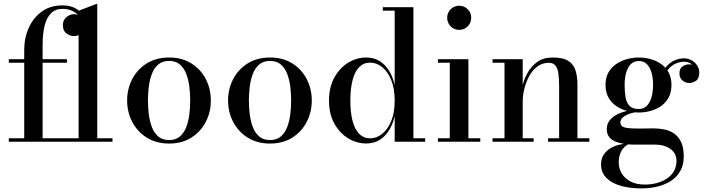

<svg xmlns="http://www.w3.org/2000/svg" viewBox="-20 -790 3944 1070"><path d="M115 0V-511.5Q115 -579 140.5 -635.5Q166 -692 213.5 -726Q261 -760 328 -760Q370.5 -760 398.8 -744.5Q427 -729 441.5 -705.5Q456 -682 456 -657.5Q456 -624.5 436.8 -606.8Q417.5 -589 392 -589Q371 -589 350.8 -603.2Q330.5 -617.5 330.5 -650Q330.5 -679 350.8 -695Q371 -711 392 -711Q415 -711 435 -696.8Q455 -682.5 455 -657.5H436Q436 -678.5 422.8 -697.2Q409.5 -716 385.2 -728.2Q361 -740.5 328 -740.5Q289.5 -740.5 265 -716.8Q240.5 -693 229 -648.2Q217.5 -603.5 217.5 -540V0ZM29 0V-19.5H607V0ZM29 -440.5V-460H353V-440.5ZM418 0V-730L522 -770V0Z M922.5 10Q850.5 10 798 -23Q745.5 -56 717 -110.5Q688.5 -165 688.5 -230Q688.5 -295 717 -349.5Q745.5 -404 798 -436.8Q850.5 -469.5 922.5 -469.5Q994 -469.5 1046.2 -436.8Q1098.5 -404 1126.8 -349.5Q1155 -295 1155 -230Q1155 -165 1126.8 -110.5Q1098.5 -56 1046.2 -23Q994 10 922.5 10ZM922.5 -9.5Q959 -9.5 982.2 -29.2Q1005.5 -49 1018 -81.8Q1030.5 -114.5 1035.2 -153.5Q1040 -192.5 1040 -230Q1040 -268 1035.2 -306.8Q1030.5 -345.5 1018 -378.2Q1005.5 -411 982.2 -430.8Q959 -450.5 922.5 -450.5Q885.5 -450.5 862.2 -430.8Q839 -411 826.5 -378.2Q814 -345.5 809.2 -306.8Q804.5 -268 804.5 -230Q804.5 -192.5 809.2 -153.5Q814 -114.5 826.5 -81.8Q839 -49 862.2 -29.2Q885.5 -9.5 922.5 -9.5Z M1485 10Q1413 10 1360.5 -23Q1308 -56 1279.5 -110.5Q1251 -165 1251 -230Q1251 -295 1279.5 -349.5Q1308 -404 1360.5 -436.8Q1413 -469.5 1485 -469.5Q1556.5 -469.5 1608.8 -436.8Q1661 -404 1689.2 -349.5Q1717.5 -295 1717.5 -230Q1717.5 -165 1689.2 -110.5Q1661 -56 1608.8 -23Q1556.5 10 1485 10ZM1485 -9.5Q1521.5 -9.5 1544.8 -29.2Q1568 -49 1580.5 -81.8Q1593 -114.5 1597.8 -153.5Q1602.5 -192.5 1602.5 -230Q1602.5 -268 1597.8 -306.8Q1593 -345.5 1580.5 -378.2Q1568 -411 1544.8 -430.8Q1521.5 -450.5 1485 -450.5Q1448 -450.5 1424.8 -430.8Q1401.5 -411 1389 -378.2Q1376.5 -345.5 1371.8 -306.8Q1367 -268 1367 -230Q1367 -192.5 1371.8 -153.5Q1376.5 -114.5 1389 -81.8Q1401.5 -49 1424.8 -29.2Q1448 -9.5 1485 -9.5Z M2020.5 9.5Q1967.5 9.5 1920.5 -19Q1873.5 -47.5 1843.5 -101Q1813.5 -154.5 1813.5 -229.5Q1813.5 -304.5 1843.5 -358.2Q1873.5 -412 1920.5 -440.8Q1967.5 -469.5 2020.5 -469.5Q2081.5 -469.5 2122.5 -428.2Q2163.5 -387 2179.5 -316V-730.5H2113.5V-750H2284V-19.5H2349.5V0H2179.5V-143Q2163.5 -72.5 2122.5 -31.5Q2081.5 9.5 2020.5 9.5ZM2042.5 -19Q2078 -19 2109.2 -43.5Q2140.5 -68 2160 -115Q2179.5 -162 2179.5 -229.5Q2179.5 -297 2160 -344.5Q2140.5 -392 2109.2 -416.5Q2078 -441 2042.5 -441Q2007 -441 1982.5 -416.8Q1958 -392.5 1945.2 -345Q1932.5 -297.5 1932.5 -229.5Q1932.5 -161.5 1945.2 -114.5Q1958 -67.5 1982.5 -43.2Q2007 -19 2042.5 -19Z M2538.5 -623.5Q2511 -623.5 2491.5 -643.2Q2472 -663 2472 -691Q2472 -719 2491.5 -738.5Q2511 -758 2538.5 -758Q2567 -758 2586.5 -738.5Q2606 -719 2606 -691Q2606 -663 2586.5 -643.2Q2567 -623.5 2538.5 -623.5ZM2590.5 -460V-19.5H2656.5V0H2420.5V-19.5H2486.5V-440.5H2420.5V-460Z M2893 -460V-19.5H2954V0H2725V-19.5H2791.5V-440.5H2725V-460ZM3198 -319.5V-19.5H3264.5V0H3034.5V-19.5H3096V-305Q3096 -347 3092.2 -377.2Q3088.5 -407.5 3076.2 -423.8Q3064 -440 3038.5 -440Q3001.5 -440 2974 -419Q2946.5 -398 2928.8 -365Q2911 -332 2902 -294.8Q2893 -257.5 2893 -224L2880 -222Q2880 -256 2888.5 -298.2Q2897 -340.5 2917.5 -379.5Q2938 -418.5 2972.8 -444Q3007.5 -469.5 3060.5 -469.5Q3118.5 -469.5 3147.8 -450.2Q3177 -431 3187.5 -397Q3198 -363 3198 -319.5Z M3556 260Q3510.5 260 3469.5 252.5Q3428.5 245 3397 228.8Q3365.5 212.5 3347.5 187.2Q3329.5 162 3329.5 127Q3329.5 93.5 3345 71Q3360.5 48.5 3383.8 35.2Q3407 22 3431 16.5Q3455 11 3472 11H3486.5Q3456.5 26.5 3442.2 53Q3428 79.5 3428 115Q3428 147 3444.2 175.2Q3460.5 203.5 3493 221Q3525.5 238.5 3573.5 238.5Q3609.5 238.5 3641.5 229.8Q3673.5 221 3697.8 204.5Q3722 188 3736 163.2Q3750 138.5 3750 107Q3750 77 3734 57Q3718 37 3691.2 26.5Q3664.5 16 3632 16Q3621.5 16 3597.8 16Q3574 16 3550.5 16Q3527 16 3516 16Q3445.5 16 3403.5 -4Q3361.5 -24 3361.5 -70.5Q3361.5 -98.5 3377.5 -119Q3393.5 -139.5 3420.5 -153Q3447.5 -166.5 3481 -173.2Q3514.5 -180 3550 -180L3549 -167Q3533.5 -167 3514.2 -163.2Q3495 -159.5 3477.5 -152Q3460 -144.5 3448.8 -133.5Q3437.5 -122.5 3437.5 -109Q3437.5 -84.5 3464 -79Q3490.5 -73.5 3531.5 -73.5Q3549 -73.5 3564.2 -73.8Q3579.5 -74 3594 -74.2Q3608.5 -74.5 3622.5 -74.5Q3650.5 -74.5 3680.2 -69Q3710 -63.5 3734.8 -47.2Q3759.5 -31 3775 0Q3790.5 31 3790.5 82Q3790.5 129.5 3771 163.5Q3751.5 197.5 3718 218.8Q3684.5 240 3642.8 250Q3601 260 3556 260ZM3540.5 -163Q3508.5 -163 3475.8 -171.5Q3443 -180 3415.5 -198.2Q3388 -216.5 3371.2 -245.8Q3354.5 -275 3354.5 -316.5Q3354.5 -358 3371.2 -387Q3388 -416 3415.5 -434.2Q3443 -452.5 3475.8 -461Q3508.5 -469.5 3540.5 -469.5Q3572 -469.5 3604.2 -461Q3636.5 -452.5 3663 -434.2Q3689.5 -416 3705.8 -387Q3722 -358 3722 -316.5Q3722 -275 3705.8 -245.8Q3689.5 -216.5 3663 -198.2Q3636.5 -180 3604.2 -171.5Q3572 -163 3540.5 -163ZM3540.5 -182.5Q3567.5 -182.5 3585 -200.5Q3602.5 -218.5 3611 -248.8Q3619.5 -279 3619.5 -316.5Q3619.5 -354.5 3611 -384.8Q3602.5 -415 3585 -432.5Q3567.5 -450 3540.5 -450Q3513 -450 3495.5 -432.5Q3478 -415 3469.5 -384.8Q3461 -354.5 3461 -316.5Q3461 -279 3466 -248.8Q3471 -218.5 3487.8 -200.5Q3504.5 -182.5 3540.5 -182.5ZM3820.5 -327.5Q3800 -327.5 3783.2 -341.5Q3766.5 -355.5 3766.5 -381.5Q3766.5 -408 3783.8 -419.8Q3801 -431.5 3820.5 -431.5Q3840 -431.5 3858 -419.8Q3876 -408 3876 -386H3857Q3857 -408.5 3839.5 -427.2Q3822 -446 3790.5 -446Q3772 -446 3749 -437.2Q3726 -428.5 3706 -405.8Q3686 -383 3676 -341.5L3662 -351.5Q3672 -395 3694.2 -419.8Q3716.5 -444.5 3742.2 -454.8Q3768 -465 3789 -465Q3815.5 -465 3835.2 -453.5Q3855 -442 3866 -423.8Q3877 -405.5 3877 -386Q3877 -352.5 3859 -340Q3841 -327.5 3820.5 -327.5Z"/></svg>

Font: Bodoni Moda Medium
Style: Regular
Weight: 500
Designer: Owen Earl
Foundry: indestructible type
Version: Version 2.005